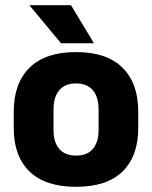

<svg xmlns="http://www.w3.org/2000/svg" viewBox="-20 -707 586 741"><path d="M273.5 14Q154.5 14 93.8 -45.2Q33 -104.5 33 -212V-276.5Q33 -385.5 94 -445.8Q155 -506 273.5 -506Q392 -506 452.8 -445.8Q513.5 -385.5 513.5 -276.5V-212Q513.5 -104.5 453 -45.2Q392.5 14 273.5 14ZM273.5 -106.5Q316 -106.5 338.2 -132.2Q360.5 -158 360.5 -205.5V-283Q360.5 -333 338.2 -359Q316 -385 273.5 -385Q231 -385 208.8 -359Q186.5 -333 186.5 -283V-205.5Q186.5 -158 208.8 -132.2Q231 -106.5 273.5 -106.5ZM254 -687 341.5 -542V-540H215.5L95 -685V-687Z"/></svg>

Font: Anek Bangla Medium
Style: Bold
Weight: 700
Version: Version 1.003